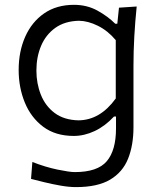

<svg xmlns="http://www.w3.org/2000/svg" viewBox="-20 -554 659 788"><path d="M292 213.9Q263.2 213.9 228.5 207.8Q193.8 201.7 161.6 193.8Q129.4 186 107.4 180.2L112.8 110.8Q166.5 131.8 216.3 142.1Q266.1 152.3 286.6 152.3Q380.4 152.3 418.2 107.7Q456.1 63 456.1 -26.9V-75.7H447.8Q411.1 -36.1 368.4 -16.1Q325.7 3.9 282.7 3.9Q207.5 3.9 157.2 -33.9Q106.9 -71.8 81.8 -133.3Q56.6 -194.8 56.6 -266.6Q56.6 -342.8 83.5 -403.3Q110.4 -463.9 161.1 -499Q211.9 -534.2 283.7 -534.2Q336.9 -534.2 379.9 -510.5Q422.9 -486.8 453.1 -456.5H461.4L468.3 -522.5L541 -527.3Q534.7 -466.3 531.2 -404.3Q527.8 -342.3 527.8 -283.7V-31.7Q527.8 42 505.6 97.4Q483.4 152.8 431.9 183.3Q380.4 213.9 292 213.9ZM302.2 -60.1Q391.1 -61 455.1 -149.9V-389.2Q422.9 -427.7 382.1 -448Q341.3 -468.3 303.7 -468.8Q245.6 -467.3 206.8 -439.5Q168 -411.6 148.7 -366Q129.4 -320.3 129.4 -264.6Q129.4 -211.4 147.7 -165.3Q166 -119.1 204.3 -90.3Q242.7 -61.5 302.2 -60.1Z"/></svg>

Font: Pinar-DS1-FD Regular
Style: Regular
Weight: 400
Designer: Amin Abedi
Version: Version 3.000